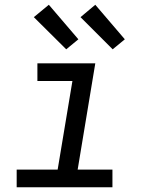

<svg xmlns="http://www.w3.org/2000/svg" viewBox="-20 -786 640 806"><path d="M50 0V-74H222L284 -446H137V-520H380L306 -74H452V0ZM453 -579 318 -714 380 -766 504 -621ZM258 -579 122 -714 185 -766 309 -621Z"/></svg>

Font: Iosevka SS04 Extended Oblique
Style: Regular
Weight: 400
Width: 7
Italic angle: -9°
Monospace: yes
Designer: Belleve Invis
Foundry: Belleve Invis
Version: Version 19.0.0; ttfautohint (v1.8.4)